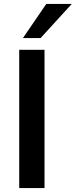

<svg xmlns="http://www.w3.org/2000/svg" viewBox="-20 -959 386 979"><path d="M78 0V-705H207V0ZM97 -765 216 -939H346L187 -765Z"/></svg>

Font: MulishBold
Style: Bold
Weight: 700
Designer: Vernon Adams
Foundry: Vernon Adams
Version: Version 3.602; ttfautohint (v1.8.3)